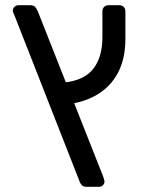

<svg xmlns="http://www.w3.org/2000/svg" viewBox="-20 -591 538 735"><path d="M311 124Q300 124 294.5 119Q289 114 286 107L35 -533Q32 -540 30.5 -543.5Q29 -547 29 -551Q29 -559 35.5 -565Q42 -571 50 -571H97Q108 -571 114 -565Q120 -559 125 -547L232 -276Q305 -285 338.5 -329.5Q372 -374 372 -448V-548Q372 -558 378.5 -564.5Q385 -571 395 -571H437Q447 -571 453.5 -564.5Q460 -558 460 -548V-442Q460 -373 436.5 -322.5Q413 -272 369 -240Q325 -208 264 -196L375 85Q380 99 380 104Q380 112 374 118Q368 124 360 124Z"/></svg>

Font: DVN-Rubik
Style: Regular
Weight: 400
Designer: Hubert and Fischer
Foundry: Hubert & Fischer
Version: Version 2.102